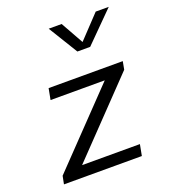

<svg xmlns="http://www.w3.org/2000/svg" viewBox="-144 -909 908 1017"><g transform="rotate(-20 310.0 -401.0)"><path d="M139.5 -507 127.5 -444H433L50.5 -45.5L41.5 0H480.5L492.5 -63H166.5L549 -461.5L557.5 -507ZM247.5 -802.5H320.5L392 -675L512.5 -802.5H586L421 -637H349Z"/></g></svg>

Font: Monaspace Neon Light
Style: Italic
Weight: 300
Italic angle: -11°
Designer: Riley Cran & the Lettermatic Team
Foundry: Lettermatic
Version: Version 1.200 (Monaspace Neon)